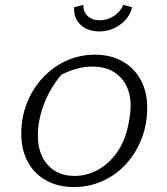

<svg xmlns="http://www.w3.org/2000/svg" viewBox="-20 -749 674 776"><path d="M278 7Q215 7 167 -19.5Q119 -46 92.5 -94.5Q66 -143 66 -209Q66 -275 89 -333Q112 -391 153 -435Q194 -479 248 -503.5Q302 -528 364 -528Q427 -528 474.5 -501.5Q522 -475 548.5 -426.5Q575 -378 575 -313Q575 -246 552 -187.5Q529 -129 489 -85.5Q449 -42 395 -17.5Q341 7 278 7ZM281 -38Q344 -38 397.5 -76.5Q451 -115 480 -182Q492 -211 500 -251.5Q508 -292 508 -321Q508 -394 466.5 -437Q425 -480 354 -480Q292 -480 228 -447Q183 -394 158 -329Q133 -264 133 -201Q133 -127 173 -82.5Q213 -38 281 -38ZM381 -622Q333 -622 304.5 -650Q276 -678 280 -720L317 -729Q316 -701 334.5 -684Q353 -667 383 -667Q414 -667 440.5 -684.5Q467 -702 478 -729L514 -720Q505 -679 467 -650.5Q429 -622 381 -622Z"/></svg>

Font: Piazzolla SC Light
Style: Italic
Weight: 300
Italic angle: -11.3°
Designer: Juan Pablo del Peral
Foundry: Huerta Tipografica
Version: Version 1.330